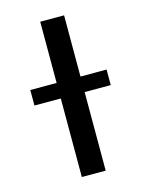

<svg xmlns="http://www.w3.org/2000/svg" viewBox="-107 -757 631 824"><g transform="rotate(-15 209.0 -345.0)"><path d="M36 -349V-418H153V-690H259V-418H375V-349H259V0H153V-349Z"/></g></svg>

Font: Coval
Style: Medium
Weight: 500
Foundry: Context Ltd
Version: Version 001.000